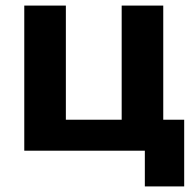

<svg xmlns="http://www.w3.org/2000/svg" viewBox="-20 -540 697 688"><path d="M499 128H640V-111H565V-520H416V-111H216V-520H67V0H499Z"/></svg>

Font: Fixel Display Bold
Style: Bold
Weight: 700
Designer: AlfaBravo + MacPaw
Foundry: Kyrylo Tkachov, Marchela Mozhyna, Serhii Makarenko, Maria Weinstein, Zakhar Kryvoshyya
Version: Version 1.211